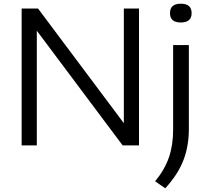

<svg xmlns="http://www.w3.org/2000/svg" viewBox="-20 -786 1129 1038"><path d="M97 0V-740H185.5L649.5 -120V-740H731.5V0H643L179 -620V0ZM873.5 232 818.5 194Q870 132 893 65.5Q916 -1 916 -85V-542.5H1001V-88.5Q1001 5 971.2 81.2Q941.5 157.5 873.5 232ZM957.5 -664.5Q899 -664.5 899 -715Q899 -766 957.5 -766Q1016 -766 1016 -715Q1016 -664.5 957.5 -664.5Z"/></svg>

Font: Encode Sans Exp
Style: Regular
Weight: 400
Width: 7
Designer: Multiple Designers
Foundry: Impallari Type
Version: Version 3.002; ttfautohint (v1.8.3) -l 8 -r 50 -G 200 -x 14 